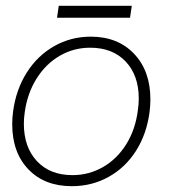

<svg xmlns="http://www.w3.org/2000/svg" viewBox="-20 -631 616 660"><path d="M22 -204Q22 -226 25 -248Q35 -323 72 -381.5Q109 -440 166.5 -472.5Q224 -505 292 -505Q385 -505 441 -446Q497 -387 497 -289Q497 -268 494 -245Q484 -170 447.5 -112.5Q411 -55 353.5 -23Q296 9 227 9Q133 9 77.5 -49Q22 -107 22 -204ZM454 -253Q457 -273 457 -292Q457 -372 412 -419.5Q367 -467 290 -467Q233 -467 185 -439Q137 -411 105.5 -360.5Q74 -310 65 -245Q62 -224 62 -206Q62 -125 107 -77Q152 -29 229 -29Q286 -29 334.5 -57Q383 -85 414.5 -136Q446 -187 454 -253ZM182 -611H433L427 -570H176Z"/></svg>

Font: Bellota Text Light
Style: Italic
Weight: 300
Italic angle: -7.5°
Designer: Kemie Guaida
Foundry: Kemie Guaida
Version: Version 4.001